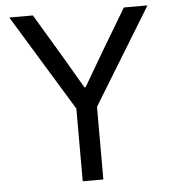

<svg xmlns="http://www.w3.org/2000/svg" viewBox="-52 -767 728 815"><g transform="rotate(-5 312.0 -360.0)"><path d="M267.6 -309.6 17.6 -719.7H118.2L225.6 -540L309.6 -396.5H314.5L398.4 -540L505.9 -719.7H606.4L355.5 -309.6V0H267.6Z"/></g></svg>

Font: Reddit Sans A
Style: Regular
Weight: 400
Designer: Stephen Hutchings
Foundry: Reddit
Version: Version 1.013